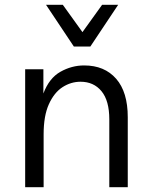

<svg xmlns="http://www.w3.org/2000/svg" viewBox="-20 -781 629 801"><path d="M513 0H436V-283Q436 -361 403.5 -400.5Q371 -440 316 -440Q276 -440 241 -417.5Q206 -395 184 -346.5Q162 -298 162 -221V0H85V-492H161V-391Q185 -455 232 -481.5Q279 -508 331 -508Q416 -508 464.5 -452.5Q513 -397 513 -292ZM172 -761H242L324 -647L406 -761H473L357 -587H288Z"/></svg>

Font: Wix Madefor Text
Style: Regular
Weight: 400
Designer: Dalton Maag Ltd
Foundry: Dalton Maag Ltd
Version: Version 3.100